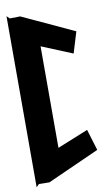

<svg xmlns="http://www.w3.org/2000/svg" viewBox="-101 -967 579 1030"><g transform="rotate(-10 188.5 -452.0)"><path d="M27 -1 84 0 367 -127 332 -242 164 -174V-727L332 -658L367 -773L84 -904L27 -903L12 -918V14Z"/></g></svg>

Font: Ny Stormning
Style: Sv
Weight: 900
Designer: Robert Jablonski, Mew Too
Foundry: Cannot Into Space Fonts
Version: Version 0.90